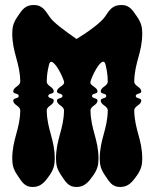

<svg xmlns="http://www.w3.org/2000/svg" viewBox="-20 -748 618 768"><path d="M399 -680C384 -658 331 -619 286 -592C231 -631 194 -658 179 -680C161 -706 149 -728 116 -728C79 -728 68 -708 49 -680C34 -658 29 -640 29 -615C29 -537 60 -498 61 -422C61 -403 33 -401 33 -382C33 -371 55 -376 55 -364C55 -353 33 -357 33 -346C33 -327 61 -325 61 -306C60 -230 29 -191 29 -113C29 -88 34 -70 49 -48C67 -22 77 0 111 0C144 0 161 -22 179 -48C194 -70 199 -88 199 -113C199 -191 168 -230 167 -306C167 -325 195 -327 195 -346C195 -357 173 -353 173 -364C173 -376 195 -371 195 -382C195 -401 167 -403 167 -422C167 -447 171 -469 176 -489C177.8 -497.2 181 -500.7 185 -500.7C200.5 -500.7 228.1 -449 236 -422C236.4 -420.7 236.5 -419.5 236.5 -418.4C236.5 -403.5 208 -399.7 208 -382C208 -371 230 -376 230 -364C230 -353 208 -357 208 -346C208 -327 236 -325 236 -306C235 -230 204 -191 204 -113C204 -88 209 -70 224 -48C242 -22 252 0 286 0C319 0 336 -22 354 -48C369 -70 374 -88 374 -113C374 -191 343 -230 342 -306C342 -325 370 -327 370 -346C370 -357 348 -353 348 -364C348 -376 370 -371 370 -382C370 -399.7 341.5 -403.5 341.5 -418.4C341.5 -419.5 341.6 -420.7 342 -422C350 -449.2 377.1 -501.2 392.8 -501.2C396.8 -501.2 400 -497.9 402 -490C407 -470 411 -448 411 -422C411 -403 383 -401 383 -382C383 -371 405 -376 405 -364C405 -353 383 -357 383 -346C383 -327 411 -325 411 -306C410 -230 379 -191 379 -113C379 -88 384 -70 399 -48C417 -22 427 0 461 0C494 0 511 -22 529 -48C544 -70 549 -88 549 -113C549 -191 518 -230 517 -306C517 -325 545 -327 545 -346C545 -357 523 -353 523 -364C523 -376 545 -371 545 -382C545 -401 517 -403 517 -422C518 -498 549 -537 549 -615C549 -640 544 -658 529 -680C511 -706 499 -728 466 -728C429 -728 418 -708 399 -680Z"/></svg>

Font: Chromatic Etruscan
Style: Regular
Weight: 400
Version: Version 000.910